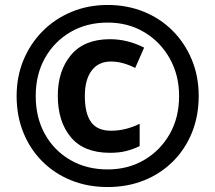

<svg xmlns="http://www.w3.org/2000/svg" viewBox="-20 -744 868 774"><path d="M414 10Q334 10 267 -17Q200 -44 150.5 -93.5Q101 -143 74 -210Q47 -277 47 -357Q47 -435 74.5 -501.5Q102 -568 151.5 -618Q201 -668 268 -696Q335 -724 414 -724Q492 -724 559 -697Q626 -670 675.5 -620.5Q725 -571 753 -504Q781 -437 781 -357Q781 -277 754 -210Q727 -143 677.5 -93.5Q628 -44 561 -17Q494 10 414 10ZM414 -61Q496 -61 561 -99Q626 -137 664 -203.5Q702 -270 702 -357Q702 -441 664.5 -508Q627 -575 562 -614Q497 -653 414 -653Q330 -653 264.5 -615Q199 -577 161.5 -510.5Q124 -444 124 -357Q124 -270 161 -203.5Q198 -137 263.5 -99Q329 -61 414 -61ZM423 -128Q318 -128 265.5 -191Q213 -254 213 -358Q213 -459 266.5 -522.5Q320 -586 423 -586Q460 -586 495 -577Q530 -568 561 -552L525 -470Q474 -496 427 -496Q377 -496 349.5 -459.5Q322 -423 322 -357Q322 -287 347 -252Q372 -217 428 -217Q486 -217 543 -245V-155Q516 -142 488 -135Q460 -128 423 -128Z"/></svg>

Font: Noto Sans Malayalam ExtraBold
Style: Regular
Weight: 800
Designer: Jelle Bosma - Monotype Design Team
Foundry: Monotype Imaging Inc.
Version: Version 2.104; ttfautohint (v1.8.4.7-5d5b)